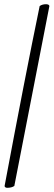

<svg xmlns="http://www.w3.org/2000/svg" viewBox="-20 -768 254 910"><path d="M168 -739.3Q180.2 -748 198.2 -748Q205.1 -748 209.7 -745.6Q214.4 -743.2 213.9 -738.3L47.9 113.3Q35.6 122.1 13.7 122.1Q7.8 122.1 4.4 118.9Q1 115.7 2 112.3Q99.6 -408.7 168 -739.3Z"/></svg>

Font: Crimson
Style: BoldItalic
Weight: 700
Italic angle: -11°
Version: Version 0.8